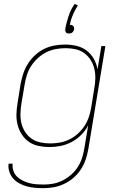

<svg xmlns="http://www.w3.org/2000/svg" viewBox="-20 -761 640 1004"><path d="M207 223Q185 223 162.5 221Q140 219 120 213.5Q100 208 81.5 198Q63 188 49.5 173Q36 158 29 137.5Q22 117 25 95H46Q44 114 50 132Q56 150 69 162.5Q82 175 98 183Q114 191 132 196Q150 201 169.5 202.5Q189 204 208 204Q233 204 258 199.5Q283 195 307 183Q331 171 351.5 153Q372 135 386.5 112.5Q401 90 409 65Q417 40 421 15L441 -105Q427 -78 404.5 -55.5Q382 -33 354.5 -18.5Q327 -4 297.5 2Q268 8 239 8Q209 8 181 2Q153 -4 131 -19.5Q109 -35 94 -58Q79 -81 72 -108.5Q65 -136 66 -165Q67 -194 72 -223L88 -323Q93 -350 102 -377Q111 -404 126.5 -428.5Q142 -453 164 -473Q186 -493 211.5 -505.5Q237 -518 265 -523Q293 -528 320 -528Q351 -528 380.5 -521Q410 -514 433 -496.5Q456 -479 470.5 -453.5Q485 -428 490 -398L510 -520H531L442 18Q437 46 428 73Q419 100 403 124.5Q387 149 364.5 168.5Q342 188 315.5 200.5Q289 213 261.5 218Q234 223 207 223ZM243 -11Q268 -11 293 -15.5Q318 -20 342 -31.5Q366 -43 386.5 -61.5Q407 -80 421.5 -102Q436 -124 444.5 -149Q453 -174 457 -199L473 -299Q478 -325 478.5 -351.5Q479 -378 473 -402.5Q467 -427 453.5 -448Q440 -469 420 -483.5Q400 -498 375 -503.5Q350 -509 323 -509Q298 -509 272.5 -504.5Q247 -500 223.5 -488.5Q200 -477 179.5 -458.5Q159 -440 144 -417.5Q129 -395 121 -370Q113 -345 109 -320L92 -220Q88 -194 87 -167.5Q86 -141 92 -116.5Q98 -92 111.5 -71Q125 -50 145 -36Q165 -22 190.5 -16.5Q216 -11 243 -11ZM341 -586Q336 -586 332.5 -586.5Q329 -587 326 -590.5Q323 -594 322 -598.5Q321 -603 321 -606V-608Q323 -618 325 -628Q327 -638 330 -648Q333 -658 336 -668.5Q339 -679 343.5 -690.5Q348 -702 352.5 -711Q357 -720 361 -726L371 -741L387 -732Q383 -725 378.5 -718Q374 -711 370.5 -703.5Q367 -696 363.5 -688.5Q360 -681 356.5 -672Q353 -663 351 -656Q349 -649 348 -644L345 -631H348Q353 -631 356.5 -629.5Q360 -628 363 -625Q366 -622 367 -617.5Q368 -613 368 -610L367 -608Q367 -604 364.5 -599.5Q362 -595 359 -592Q356 -589 351.5 -587.5Q347 -586 344 -586Z"/></svg>

Font: Iosevka Aile Thin Oblique
Style: Regular
Weight: 100
Italic angle: -9°
Designer: Belleve Invis
Foundry: Belleve Invis
Version: Version 31.1.0; ttfautohint (v1.8.4)